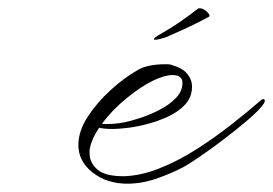

<svg xmlns="http://www.w3.org/2000/svg" viewBox="-20 -441 659 463"><path d="M286 2Q264 2 242.5 -4.5Q221 -11 202 -26Q169 -53 169 -91Q169 -125 191.5 -159.5Q214 -194 247 -224Q280 -254 312 -272Q323 -279 340.5 -282.5Q358 -286 374 -286Q380 -286 385.5 -286Q391 -286 395 -284Q420 -277 431.5 -263Q443 -249 443 -232Q443 -207 427 -189.5Q411 -172 386.5 -160.5Q362 -149 335.5 -142Q309 -135 286.5 -132.5Q264 -130 253 -130Q230 -130 219 -133Q201 -106 197 -84Q196 -81 196 -77.5Q196 -74 196 -71Q196 -49 214.5 -32.5Q233 -16 278 -16Q319 -17 364.5 -35Q410 -53 454.5 -81.5Q499 -110 539 -141.5Q579 -173 610 -200Q612 -202 615 -202Q618 -202 618.5 -199Q619 -196 616 -191Q605 -175 578 -152Q551 -129 519.5 -105Q488 -81 461.5 -63Q435 -45 424 -39Q394 -23 358 -10.5Q322 2 286 2ZM241 -142Q249 -142 259 -143Q269 -144 280 -146Q295 -149 318 -156.5Q341 -164 364.5 -176Q388 -188 404 -204.5Q420 -221 420 -241Q420 -260 396 -260Q377 -260 350 -247Q319 -232 284.5 -203.5Q250 -175 226 -143Q229 -142 233 -142Q237 -142 241 -142ZM354.6 -345.1Q351.2 -345.1 351.2 -346.8Q351.2 -350.2 368.2 -359.6Q393.7 -374 418 -391Q442.2 -408 458.3 -420.8Q467.7 -422.5 477.5 -414Q487.2 -405.5 484.7 -401.2Q472.8 -394.4 454.1 -385.1Q435.4 -375.7 415.4 -366.8Q395.4 -357.9 380.1 -351.1Q375 -349.4 367 -347.3Q358.9 -345.1 354.6 -345.1Z"/></svg>

Font: WindSong
Style: Regular
Weight: 400
Designer: Robert E. Leuschke
Foundry: Robert E. Leuschke
Version: Version 1.010; ttfautohint (v1.8.3)